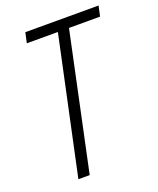

<svg xmlns="http://www.w3.org/2000/svg" viewBox="-134 -795 720 877"><g transform="rotate(-20 226.0 -357.0)"><path d="M94 0H149L290 -664H441L452 -714H96L85 -664H236Z"/></g></svg>

Font: Noto Sans Condensed Light
Style: Italic
Weight: 300
Width: 3
Italic angle: -12°
Designer: Monotype Design Team
Foundry: Monotype Imaging Inc.
Version: Version 2.013